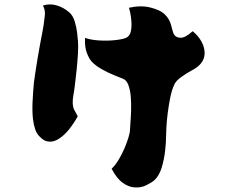

<svg xmlns="http://www.w3.org/2000/svg" viewBox="-20 -782 1040 867"><path d="M332 -597Q334 -576 332 -540.5Q330 -505 326 -466.5Q322 -428 318 -396Q314 -364 311 -350Q304 -308 315 -286.5Q326 -265 331 -257Q315 -227 292 -198Q269 -169 242 -153Q215 -137 188 -145Q174 -149 155 -169.5Q136 -190 129 -243Q125 -278 127 -321.5Q129 -365 133 -408Q135 -425 139.5 -454Q144 -483 149.5 -517Q155 -551 161 -582.5Q167 -614 171.5 -637.5Q176 -661 177 -669Q180 -689 182.5 -713Q185 -737 174 -757Q205 -767 236.5 -757.5Q268 -748 293 -726Q309 -712 317 -686.5Q325 -661 328 -636Q331 -611 332 -597ZM850 -641Q876 -620 890.5 -593Q905 -566 904 -539Q902 -492 844 -463Q820 -450 797.5 -433.5Q775 -417 768 -402Q756 -377 749 -342.5Q742 -308 737.5 -272.5Q733 -237 731.5 -209Q730 -181 730 -169Q730 -139 725.5 -100Q721 -61 710 -25Q699 11 678 31Q667 41 641.5 54Q616 67 585 64Q560 62 533.5 43Q507 24 484 -20Q500 -35 515 -59.5Q530 -84 541.5 -111Q553 -138 560 -161Q567 -184 567 -195Q567 -204 569 -228Q571 -252 572 -283.5Q573 -315 570.5 -345.5Q568 -376 559.5 -398.5Q551 -421 534 -427Q524 -431 496.5 -442Q469 -453 439.5 -469.5Q410 -486 392 -506Q382 -518 372 -543.5Q362 -569 364 -611Q389 -602 425.5 -599.5Q462 -597 497 -600.5Q532 -604 549 -611Q566 -619 570.5 -639Q575 -659 573.5 -682.5Q572 -706 568 -724.5Q564 -743 562 -747Q617 -759 659.5 -748Q702 -737 721 -720Q745 -698 752 -670.5Q759 -643 763 -632Q771 -613 793.5 -611.5Q816 -610 850 -641Z"/></svg>

Font: Potta One
Style: Regular
Weight: 400
Designer: 108,108go
Foundry: Font Zone 108
Version: Version 1.000